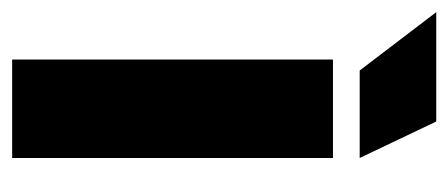

<svg xmlns="http://www.w3.org/2000/svg" viewBox="-255 -507 738 316"><g transform="rotate(90 114.0 -349.0)"><path d="M54 0V-528H216V0ZM72 -572 -24 -698H156L216 -572Z"/></g></svg>

Font: Bricolage Grotesque 48pt ExtraBold
Style: Regular
Weight: 800
Designer: Mathieu Triay
Foundry: Atelier Triay
Version: Version 1.000; ttfautohint (v1.8.4.7-5d5b);gftools[0.9.32]